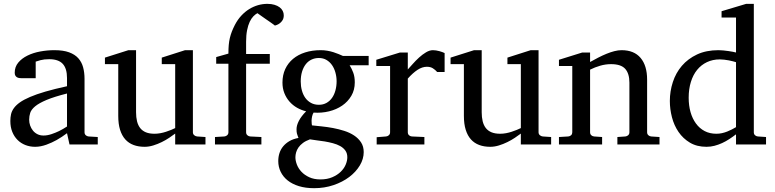

<svg xmlns="http://www.w3.org/2000/svg" viewBox="-20 -757 4060 1006"><path d="M331.1 -267.1Q263.7 -250 224.1 -233.4Q184.6 -216.8 164.3 -200Q144 -183.1 138.4 -165.8Q132.8 -148.4 132.8 -129.9Q132.8 -114.3 137.9 -99.4Q143.1 -84.5 152.6 -72.8Q162.1 -61 176 -54Q189.9 -46.9 208 -46.9Q228 -46.9 249.8 -54.2Q271.5 -61.5 289.6 -70.3Q310.5 -80.6 331.1 -94.2ZM344.2 0 331.1 -59.1Q304.7 -39.1 276.9 -23.4Q264.6 -16.6 251 -10.3Q237.3 -3.9 222.9 1.2Q208.5 6.3 193.6 9.3Q178.7 12.2 164.1 12.2Q136.7 12.2 113 2.9Q89.4 -6.3 71.8 -23.9Q54.2 -41.5 44.2 -66.4Q34.2 -91.3 34.2 -123Q34.2 -141.6 37.8 -158.2Q41.5 -174.8 52.7 -190.4Q64 -206.1 84.2 -220.5Q104.5 -234.9 137.5 -249Q170.4 -263.2 218 -277.1Q265.6 -291 331.1 -305.2V-348.1Q331.1 -398.4 308.6 -422.6Q286.1 -446.8 237.8 -446.8Q211.4 -446.8 192.9 -441.9Q174.3 -437 167 -434.1V-347.2H94.2Q87.4 -347.2 80.8 -348.1Q74.2 -349.1 68.8 -352.3Q63.5 -355.5 60.3 -361.1Q57.1 -366.7 57.1 -376Q57.1 -406.7 75.7 -429Q94.2 -451.2 124 -465.8Q153.8 -480.5 190.9 -487.3Q228 -494.1 265.1 -494.1Q311.5 -494.1 342 -482.9Q372.6 -471.7 390.4 -451.7Q408.2 -431.6 415.5 -404.3Q422.9 -377 422.9 -344.2V-64Q422.9 -54.7 429 -48.8Q435.1 -43 443.8 -42L492.2 -39.1V0Z M897.9 0V-57.1Q885.3 -47.4 866.9 -35.2Q848.6 -22.9 827.4 -12.5Q806.2 -2 783 5.1Q759.8 12.2 737.8 12.2Q705.6 12.2 679.9 2.7Q654.3 -6.8 636.5 -26.6Q618.7 -46.4 609.1 -76.9Q599.6 -107.4 599.6 -149.9V-420.9H529.8V-455.1L652.8 -494.1H692.9V-168.9Q692.9 -142.6 698 -121.6Q703.1 -100.6 714.6 -85.9Q726.1 -71.3 744.6 -63.7Q763.2 -56.2 789.6 -56.2Q804.7 -56.2 820.3 -59.1Q835.9 -62 850.1 -66.7Q864.3 -71.3 876.7 -76.4Q889.2 -81.5 897.9 -85.9V-420.9H827.6V-455.1L949.7 -494.1H990.7V-64Q990.7 -54.7 997.3 -48.8Q1003.9 -43 1012.7 -42L1056.6 -39.1V0Z M1466.8 -676.8Q1466.8 -661.6 1460.7 -651.6Q1454.6 -641.6 1446.5 -635.5Q1438.5 -629.4 1430.9 -626.5Q1423.3 -623.5 1420.4 -623Q1419.4 -624 1412.4 -629.2Q1405.3 -634.3 1395.3 -641.4Q1385.3 -648.4 1373.8 -656.2Q1362.3 -664.1 1352.5 -671.1Q1342.8 -678.2 1335.9 -682.9Q1329.1 -687.5 1328.6 -688Q1317.9 -682.1 1307.4 -671.4Q1296.9 -660.6 1288.3 -642.6Q1279.8 -624.5 1274.7 -598.9Q1269.5 -573.2 1269.5 -538.1V-474.1H1393.6V-422.9H1269.5V-64Q1269.5 -54.7 1275.6 -48.8Q1281.7 -43 1290.5 -42L1349.6 -39.1V0H1106.4V-39.1L1155.8 -42Q1164.6 -43 1170.7 -48.8Q1176.8 -54.7 1176.8 -64V-422.9H1112.8V-458L1176.8 -476.1Q1176.8 -501 1178.5 -520.8Q1180.2 -540.5 1184.3 -557.9Q1188.5 -575.2 1194.8 -591.6Q1201.2 -607.9 1210.4 -626Q1225.1 -654.3 1244.4 -675Q1263.7 -695.8 1285.9 -709.5Q1308.1 -723.1 1332.3 -730Q1356.4 -736.8 1380.9 -736.8Q1401.9 -736.8 1418 -731.9Q1434.1 -727.1 1445.1 -718.8Q1456.1 -710.4 1461.4 -699.7Q1466.8 -689 1466.8 -676.8Z M1799.8 66.9Q1799.8 46.4 1789.6 32Q1779.3 17.6 1762.5 8.3Q1745.6 -1 1724.4 -6.6Q1703.1 -12.2 1681.4 -15.9Q1659.7 -19.5 1639.4 -21.7Q1619.1 -23.9 1604 -26.9Q1582 -19 1567.4 -8.1Q1552.7 2.9 1543.9 15.6Q1535.2 28.3 1531.5 41.5Q1527.8 54.7 1527.8 66.9Q1527.8 85 1535.6 105.5Q1543.5 126 1559.6 143.1Q1575.7 160.2 1600.3 171.6Q1625 183.1 1658.7 183.1Q1694.3 183.1 1720.9 171.6Q1747.6 160.2 1765.1 143.1Q1782.7 126 1791.3 105.5Q1799.8 85 1799.8 66.9ZM1743.7 -331.1Q1743.7 -354.5 1737.5 -376.7Q1731.4 -398.9 1719.7 -415.8Q1708 -432.6 1690.7 -442.9Q1673.3 -453.1 1650.9 -453.1Q1629.9 -453.1 1612.3 -444.8Q1594.7 -436.5 1582.3 -420.7Q1569.8 -404.8 1562.7 -381.8Q1555.7 -358.9 1555.7 -330.1Q1555.7 -305.2 1561.8 -283Q1567.9 -260.7 1579.8 -244.1Q1591.8 -227.5 1609.6 -217.8Q1627.4 -208 1650.9 -208Q1673.3 -208 1690.7 -217.8Q1708 -227.5 1719.7 -244.1Q1731.4 -260.7 1737.5 -283.2Q1743.7 -305.7 1743.7 -331.1ZM1812 -415Q1823.2 -397 1831.1 -375.7Q1838.9 -354.5 1838.9 -325.2Q1838.9 -285.6 1820.8 -254.9Q1802.7 -224.1 1772.7 -203.6Q1742.7 -183.1 1703.9 -173.6Q1665 -164.1 1623 -167Q1617.2 -157.2 1615 -146Q1612.8 -134.8 1612.5 -125Q1612.3 -115.2 1613.3 -108.2Q1614.3 -101.1 1614.7 -100.1Q1637.2 -97.7 1666 -94.7Q1694.8 -91.8 1724.9 -86.2Q1754.9 -80.6 1783.9 -71.3Q1813 -62 1835.4 -47.1Q1857.9 -32.2 1871.8 -11Q1885.7 10.3 1885.7 40Q1885.7 75.7 1865.5 109.6Q1845.2 143.6 1810.1 170.2Q1774.9 196.8 1727.5 212.9Q1680.2 229 1626 229Q1581.1 229 1546.1 218.3Q1511.2 207.5 1487.3 188.5Q1463.4 169.4 1450.7 143.3Q1438 117.2 1438 86.9Q1438 64.9 1444.3 45.2Q1450.7 25.4 1463.9 9.5Q1477.1 -6.3 1496.8 -17.8Q1516.6 -29.3 1543.9 -34.2Q1541 -42 1539.1 -47.1Q1537.1 -52.2 1535.9 -56.9Q1534.7 -61.5 1534.2 -66.7Q1533.7 -71.8 1533.7 -80.1Q1533.7 -99.6 1545.7 -123.3Q1557.6 -147 1584 -173.8Q1559.1 -179.7 1536.6 -192.4Q1514.2 -205.1 1497.1 -224.4Q1480 -243.7 1470 -268.8Q1460 -293.9 1460 -324.2Q1460 -363.8 1474.6 -395.3Q1489.3 -426.8 1515.6 -448.7Q1542 -470.7 1578.9 -482.4Q1615.7 -494.1 1660.6 -494.1Q1678.2 -494.1 1695.1 -491.2Q1711.9 -488.3 1726.8 -483.6Q1741.7 -479 1754.4 -473.6Q1767.1 -468.3 1776.9 -463.9H1911.6V-415Z M2270.5 -379.9Q2260.7 -391.1 2248 -399.2Q2235.4 -407.2 2216.8 -407.2Q2192.4 -407.2 2167.5 -390.9Q2142.6 -374.5 2116.7 -345.2V-64Q2116.7 -54.7 2122.6 -48.8Q2128.4 -43 2137.7 -42L2203.6 -39.1V0H1953.6V-38.1L2002.9 -42Q2011.7 -43 2017.8 -48.8Q2023.9 -54.7 2023.9 -64V-411.1H1951.7V-443.8L2075.7 -481.9H2116.7V-393.1Q2127.4 -404.8 2142.8 -422.1Q2158.2 -439.5 2175.8 -455.6Q2193.4 -471.7 2212.2 -482.9Q2231 -494.1 2248.5 -494.1Q2256.3 -494.1 2265.1 -492.7Q2273.9 -491.2 2282.2 -489Q2290.5 -486.8 2297.6 -484.1Q2304.7 -481.4 2309.6 -479V-379.9Z M2709 0V-57.1Q2696.3 -47.4 2678 -35.2Q2659.7 -22.9 2638.4 -12.5Q2617.2 -2 2594 5.1Q2570.8 12.2 2548.8 12.2Q2516.6 12.2 2491 2.7Q2465.3 -6.8 2447.5 -26.6Q2429.7 -46.4 2420.2 -76.9Q2410.6 -107.4 2410.6 -149.9V-420.9H2340.8V-455.1L2463.9 -494.1H2503.9V-168.9Q2503.9 -142.6 2509 -121.6Q2514.2 -100.6 2525.6 -85.9Q2537.1 -71.3 2555.7 -63.7Q2574.2 -56.2 2600.6 -56.2Q2615.7 -56.2 2631.3 -59.1Q2647 -62 2661.1 -66.7Q2675.3 -71.3 2687.7 -76.4Q2700.2 -81.5 2709 -85.9V-420.9H2638.7V-455.1L2760.7 -494.1H2801.8V-64Q2801.8 -54.7 2808.3 -48.8Q2814.9 -43 2823.7 -42L2867.7 -39.1V0Z M3214.8 0V-39.1L3256.8 -42Q3265.6 -43 3271.7 -48.8Q3277.8 -54.7 3277.8 -64V-324.2Q3277.8 -371.6 3255.9 -396.2Q3233.9 -420.9 3181.6 -420.9Q3152.8 -420.9 3125 -412.8Q3097.2 -404.8 3071.8 -392.1V-64Q3071.8 -54.7 3077.6 -48.8Q3083.5 -43 3092.8 -42L3134.8 -39.1V0H2908.7V-39.1L2957.5 -42Q2966.8 -43 2972.7 -48.8Q2978.5 -54.7 2978.5 -64V-411.1H2908.7V-443.8L3030.8 -481.9H3071.8V-432.1Q3092.8 -443.8 3114.5 -455.1Q3136.2 -466.3 3157.7 -475.1Q3179.2 -483.9 3199.2 -489Q3219.2 -494.1 3236.8 -494.1Q3302.2 -494.1 3336.4 -453.6Q3370.6 -413.1 3370.6 -339.8V-64Q3370.6 -54.7 3376.7 -48.8Q3382.8 -43 3391.6 -42L3435.5 -39.1V0Z M3836.4 -431.2Q3830.1 -433.1 3820.1 -435.8Q3810.1 -438.5 3798.6 -440.7Q3787.1 -442.9 3774.7 -444.3Q3762.2 -445.8 3751.5 -445.8Q3714.4 -445.8 3684.1 -431.4Q3653.8 -417 3632.6 -390.9Q3611.3 -364.7 3599.9 -327.6Q3588.4 -290.5 3588.4 -245.1Q3588.4 -204.1 3598.1 -169.7Q3607.9 -135.3 3626.5 -109.9Q3645 -84.5 3671.9 -70.3Q3698.7 -56.2 3733.4 -56.2Q3748.5 -56.2 3762.7 -59.3Q3776.9 -62.5 3790 -67.6Q3803.2 -72.8 3814.9 -78.9Q3826.7 -85 3836.4 -90.8ZM3836.4 0V-53.2Q3819.3 -40 3801 -28.1Q3782.7 -16.1 3763.4 -7.3Q3744.1 1.5 3723.9 6.8Q3703.6 12.2 3681.6 12.2Q3631.3 12.2 3595 -9.5Q3558.6 -31.2 3535.2 -65.7Q3511.7 -100.1 3500.7 -142.8Q3489.7 -185.5 3489.7 -228Q3489.7 -278.8 3505.4 -326.9Q3521 -375 3552.7 -412.1Q3584.5 -449.2 3632.3 -471.7Q3680.2 -494.1 3744.6 -494.1Q3756.3 -494.1 3770 -492.7Q3783.7 -491.2 3796.6 -489.5Q3809.6 -487.8 3820.1 -485.6Q3830.6 -483.4 3836.4 -481.9V-665H3760.7V-698.2L3889.6 -736.8H3929.7V-64Q3929.7 -54.7 3935.5 -48.8Q3941.4 -43 3950.7 -42L3993.7 -39.1V0Z"/></svg>

Font: BabelStone Ogham Pictish
Style: Bold Italic
Weight: 700
Italic angle: -30°
Designer: Andrew West
Foundry: BabelStone
Version: Version 1.02 March 14, 2022